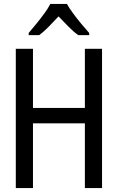

<svg xmlns="http://www.w3.org/2000/svg" viewBox="-20 -964 603 984"><path d="M61 0V-714H149V-411H415V-714H503V0H415V-332H149V0ZM127 -795Q145 -816 166.5 -842.5Q188 -869 207.5 -895.5Q227 -922 238 -944H323Q335 -922 355 -895Q375 -868 397 -841.5Q419 -815 437 -795V-784H381Q357 -801 331.5 -827Q306 -853 280 -880Q255 -853 229.5 -827Q204 -801 181 -784H127Z"/></svg>

Font: Noto Sans Mono SemiCondensed
Style: Regular
Weight: 400
Width: 4
Designer: Monotype Design Team
Foundry: Monotype Imaging Inc.
Version: Version 2.010